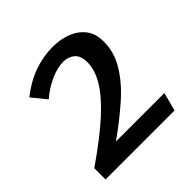

<svg xmlns="http://www.w3.org/2000/svg" viewBox="-141 -629 748 748"><g transform="rotate(-45 233.5 -254.5)"><path d="M249 -510Q292 -510 327 -496.5Q362 -483 383.5 -455.5Q405 -428 405 -383Q405 -325 373 -272.5Q341 -220 286 -171.5Q231 -123 163 -75H430L410 1H30V-61Q131 -131 190.5 -185.5Q250 -240 276.5 -285.5Q303 -331 303 -371Q303 -408 284 -424Q265 -440 237 -440Q204 -440 165 -422Q126 -404 94 -376L46 -435Q97 -475 147.5 -492.5Q198 -510 249 -510Z"/></g></svg>

Font: Rosario Light Medium
Style: Regular
Weight: 500
Version: Version 1.101; ttfautohint (v1.8.1.43-b0c9)